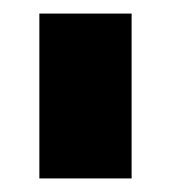

<svg xmlns="http://www.w3.org/2000/svg" viewBox="-20 -720 252 283"><path d="M38 -700H174V-457H38Z"/></svg>

Font: Stavian Bold
Style: Bold
Weight: 700
Version: Version 1.000; ttfautohint (v1.6)